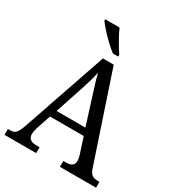

<svg xmlns="http://www.w3.org/2000/svg" viewBox="-216 -1060 1087 1188"><g transform="rotate(30 327.5 -465.5)"><path d="M331 -771H368V-784C342 -822 305 -886 285 -931H183V-921C206 -886 281 -807 331 -771ZM1 0H227V-42H205C164 -42 145 -58 145 -89C145 -103 149 -122 154 -138L188 -239H429L464 -131C469 -114 473 -98 473 -86C473 -57 455 -42 418 -42H397V0H655V-42H644C607 -42 591 -52 577 -92L369 -714H292L88 -120C66 -56 53 -42 18 -42H1ZM206 -289 269 -479C288 -536 301 -579 310 -623C320 -579 336 -529 355 -470L412 -289Z"/></g></svg>

Font: Noto Serif Armenian SemiCondensed
Style: Regular
Weight: 400
Width: 4
Designer: Monotype Design Team
Foundry: Monotype Imaging Inc.
Version: Version 2.008